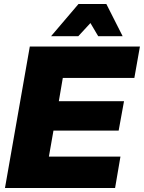

<svg xmlns="http://www.w3.org/2000/svg" viewBox="-20 -946 724 966"><path d="M559 0H5L130 -712H684L656 -554H296L276 -437H604L577 -289H249L226 -158H586ZM597 -764H474L435 -830L374 -764H237L375 -926H515Z"/></svg>

Font: Creato Display Black
Style: Italic
Weight: 900
Italic angle: -10°
Version: Version 1.000